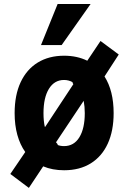

<svg xmlns="http://www.w3.org/2000/svg" viewBox="-20 -838 640 958"><path d="M572.5 -566 501.5 -456.5Q547 -385 547 -273.5Q547 -185.5 517.8 -121.5Q488.5 -57.5 433 -23Q377.5 11.5 300 11.5Q241.5 11.5 195.5 -8L124 99.5L31.5 30L106 -79.5Q80 -116 66.5 -165Q53 -214 53 -273.5Q53 -363.5 83 -427.8Q113 -492 168.5 -526Q224 -560 300 -560Q364.5 -560 415.5 -535L481.5 -633.5ZM403 -273.5Q403 -306 397.5 -335L259.5 -128L268.5 -117.5L266.5 -115Q281.5 -109 299.5 -109Q349 -109 376 -153Q403 -197 403 -273.5ZM203.5 -205.5 205.5 -205 346 -418 341.5 -425.5 343 -427.5Q323 -439 299.5 -439Q251.5 -439 224.2 -395Q197 -351 197 -273.5Q197 -234.5 203.5 -205.5ZM184.5 -613 267.5 -818H432L287.5 -613Z"/></svg>

Font: JuliaMono ExtraBold
Style: Regular
Weight: 800
Monospace: yes
Designer: cormullion
Foundry: corm
Version: Version 0.055; ttfautohint (v1.8.4)